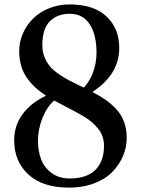

<svg xmlns="http://www.w3.org/2000/svg" viewBox="-20 -839 646 879"><path d="M44.9 -196.8Q44.9 -265.6 84.5 -317.9Q124 -370.1 190.9 -400.9Q163.6 -418.5 142.8 -437.5Q122.1 -456.5 104.2 -481.2Q86.4 -505.9 77.1 -537.4Q67.9 -568.8 67.9 -606Q67.9 -647.5 85 -686.3Q102.1 -725.1 131.8 -754.4Q161.6 -783.7 205.1 -801.3Q248.5 -818.8 298.8 -818.8Q409.2 -818.8 467.5 -763.7Q525.9 -708.5 525.9 -620.1Q525.9 -497.6 402.8 -418Q438 -399.9 463.1 -382.3Q488.3 -364.7 512 -339.6Q535.6 -314.5 547.9 -281.2Q560.1 -248 560.1 -207Q560.1 -165 543.5 -125.5Q526.9 -85.9 495.4 -53Q463.9 -20 411.9 0Q359.9 20 295.9 20Q175.8 20 110.4 -39.8Q44.9 -99.6 44.9 -196.8ZM456.1 -170.9Q456.1 -193.8 449.5 -213.6Q442.9 -233.4 429.2 -250Q415.5 -266.6 400.4 -279.8Q385.3 -293 362.1 -306.6Q338.9 -320.3 320.3 -330.3Q301.8 -340.3 273.9 -354.5Q246.1 -368.7 228 -378.9Q194.3 -349.1 174.1 -298.1Q153.8 -247.1 153.8 -193.8Q153.8 -147 168.5 -109.1Q183.1 -71.3 216.8 -46.6Q250.5 -22 298.8 -22Q377.9 -22 417 -61.5Q456.1 -101.1 456.1 -170.9ZM173.8 -631.8Q173.8 -602.1 184.1 -576.9Q194.3 -551.8 209.5 -534.2Q224.6 -516.6 249.5 -499.5Q274.4 -482.4 296.6 -470.9Q318.8 -459.5 350.1 -444.3Q359.4 -439.9 363.8 -438Q391.6 -467.3 406.7 -510Q421.9 -552.7 421.9 -598.1Q421.9 -680.2 390.6 -728Q359.4 -775.9 298.8 -775.9Q242.2 -775.9 208 -741.5Q173.8 -707 173.8 -631.8Z"/></svg>

Font: Adamina
Style: Regular
Weight: 400
Designer: Cyreal (www.cyreal.org)
Foundry: Cyreal (www.cyreal.org)
Version: Version 1.010